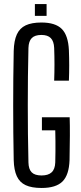

<svg xmlns="http://www.w3.org/2000/svg" viewBox="-20 -918 400 945"><path d="M184.6 7.2Q135.7 7.2 106.1 -6.7Q76.5 -20.6 62.7 -50.9Q48.8 -81.2 47.5 -129.8Q46 -196.4 45.5 -263.9Q44.9 -331.4 44.9 -398.9Q44.9 -466.4 45.5 -533.7Q46 -601 47.5 -667.4Q48.9 -717.9 62.9 -748.6Q76.9 -779.3 106.5 -793.3Q136.1 -807.2 183.8 -807.2Q252.7 -807.2 284.2 -775.5Q315.8 -743.7 319.1 -670.8Q320.6 -633.5 320.6 -596.2Q320.6 -558.9 319.1 -521.1H246.6Q248.1 -560.6 248.1 -601.6Q248.1 -642.7 246.6 -682.1Q245.1 -715.3 229.9 -730.6Q214.7 -746 183.8 -746Q151.6 -746 136.4 -730.6Q121.1 -715.3 120 -682.1Q118.2 -611.3 117.5 -540.8Q116.8 -470.4 116.8 -400.3Q116.8 -330.2 117.5 -260Q118.2 -189.7 120 -118.5Q120.7 -85.2 136 -69.8Q151.2 -54.4 184.6 -54.4Q217.5 -54.4 234.1 -69.8Q250.8 -85.2 252 -118.5Q252.6 -144.3 252.9 -171Q253.1 -197.7 252.9 -224.2Q252.6 -250.7 252 -276.5H186.3V-340.9H322.9Q324.2 -302.2 323.9 -250.1Q323.6 -198.1 322.3 -129.8Q319.7 -56.8 287.6 -24.8Q255.5 7.2 184.6 7.2ZM151.7 -840V-898.1H209.3V-840Z"/></svg>

Font: Big Shoulders Thin
Style: Regular
Weight: 100
Designer: Patric King
Foundry: XO Type Co
Version: Version 2.002